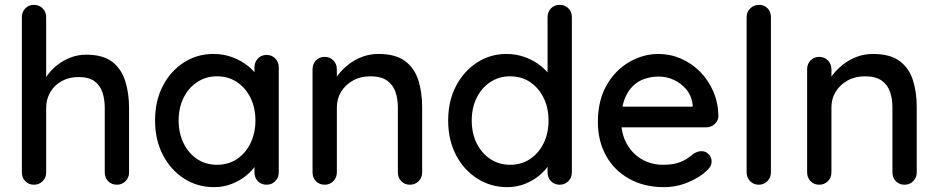

<svg xmlns="http://www.w3.org/2000/svg" viewBox="-20 -760 3861 790"><path d="M335 -535Q404 -535 442 -505.5Q480 -476 495.5 -426Q511 -376 511 -316V-51Q511 -29 496.5 -14.5Q482 0 461 0Q439 0 425 -14.5Q411 -29 411 -51V-316Q411 -351 401.5 -380Q392 -409 368.5 -426Q345 -443 303 -443Q264 -443 233.5 -426Q203 -409 186.5 -380Q170 -351 170 -316V-51Q170 -29 155.5 -14.5Q141 0 120 0Q98 0 84 -14.5Q70 -29 70 -51V-689Q70 -711 84 -725.5Q98 -740 120 -740Q141 -740 155.5 -725.5Q170 -711 170 -689V-416L152 -406Q159 -428 175.5 -451Q192 -474 216.5 -493Q241 -512 271 -523.5Q301 -535 335 -535Z M1077 -534Q1098 -534 1112.5 -519.5Q1127 -505 1127 -483V-51Q1127 -29 1112.5 -14.5Q1098 0 1077 0Q1055 0 1041 -14.5Q1027 -29 1027 -51V-123L1047 -120Q1047 -102 1032.5 -80Q1018 -58 993 -37.5Q968 -17 934 -3.5Q900 10 861 10Q792 10 737 -25.5Q682 -61 650 -123Q618 -185 618 -264Q618 -345 650 -406.5Q682 -468 736.5 -503Q791 -538 858 -538Q901 -538 937.5 -524Q974 -510 1001 -488Q1028 -466 1043 -441.5Q1058 -417 1058 -395L1027 -392V-483Q1027 -504 1041 -519Q1055 -534 1077 -534ZM873 -82Q920 -82 955.5 -106Q991 -130 1011 -171.5Q1031 -213 1031 -264Q1031 -316 1011 -357Q991 -398 955.5 -422Q920 -446 873 -446Q827 -446 791 -422Q755 -398 735 -357Q715 -316 715 -264Q715 -213 735 -171.5Q755 -130 790.5 -106Q826 -82 873 -82Z M1537 -538Q1608 -538 1647 -508.5Q1686 -479 1701.5 -429.5Q1717 -380 1717 -319V-51Q1717 -29 1702.5 -14.5Q1688 0 1667 0Q1645 0 1631 -14.5Q1617 -29 1617 -51V-318Q1617 -354 1607 -382.5Q1597 -411 1572.5 -428.5Q1548 -446 1504 -446Q1463 -446 1432 -428.5Q1401 -411 1383.5 -382.5Q1366 -354 1366 -318V-51Q1366 -29 1351.5 -14.5Q1337 0 1316 0Q1294 0 1280 -14.5Q1266 -29 1266 -51V-475Q1266 -497 1280 -511.5Q1294 -526 1316 -526Q1337 -526 1351.5 -511.5Q1366 -497 1366 -475V-419L1348 -409Q1355 -431 1372.5 -453.5Q1390 -476 1415 -495.5Q1440 -515 1471 -526.5Q1502 -538 1537 -538Z M2283 -740Q2304 -740 2318.5 -726Q2333 -712 2333 -689V-51Q2333 -29 2318.5 -14.5Q2304 0 2283 0Q2261 0 2247 -14.5Q2233 -29 2233 -51V-123L2253 -122Q2253 -104 2238.5 -81.5Q2224 -59 2199 -38Q2174 -17 2140 -3.5Q2106 10 2067 10Q1999 10 1943.5 -25.5Q1888 -61 1856 -122.5Q1824 -184 1824 -264Q1824 -344 1856 -405.5Q1888 -467 1942.5 -502.5Q1997 -538 2064 -538Q2106 -538 2142.5 -524Q2179 -510 2206 -488Q2233 -466 2248.5 -441.5Q2264 -417 2264 -395L2233 -392V-689Q2233 -711 2247 -725.5Q2261 -740 2283 -740ZM2079 -82Q2126 -82 2161.5 -106Q2197 -130 2217 -171Q2237 -212 2237 -264Q2237 -316 2217 -357Q2197 -398 2161.5 -422Q2126 -446 2079 -446Q2033 -446 1997 -422Q1961 -398 1941 -357Q1921 -316 1921 -264Q1921 -212 1941 -171Q1961 -130 1997 -106Q2033 -82 2079 -82Z M2712 10Q2630 10 2568.5 -24.5Q2507 -59 2473.5 -119.5Q2440 -180 2440 -258Q2440 -346 2475.5 -408.5Q2511 -471 2568.5 -504.5Q2626 -538 2690 -538Q2738 -538 2782.5 -518.5Q2827 -499 2861 -464.5Q2895 -430 2915 -383.5Q2935 -337 2936 -282Q2935 -262 2920 -249Q2905 -236 2885 -236H2497L2473 -321H2849L2830 -303V-328Q2827 -363 2806 -389.5Q2785 -416 2754.5 -430.5Q2724 -445 2690 -445Q2660 -445 2632 -435.5Q2604 -426 2583 -405Q2562 -384 2549 -349.5Q2536 -315 2536 -264Q2536 -209 2559 -168Q2582 -127 2621 -104.5Q2660 -82 2708 -82Q2744 -82 2768 -89.5Q2792 -97 2808 -108Q2824 -119 2836 -129Q2852 -138 2866 -138Q2884 -138 2896 -125.5Q2908 -113 2908 -96Q2908 -74 2886 -56Q2859 -30 2811.5 -10Q2764 10 2712 10Z M3152 -51Q3152 -29 3137.5 -14.5Q3123 0 3102 0Q3081 0 3066.5 -14.5Q3052 -29 3052 -51V-689Q3052 -711 3067 -725.5Q3082 -740 3103 -740Q3125 -740 3138.5 -725.5Q3152 -711 3152 -689Z M3572 -538Q3643 -538 3682 -508.5Q3721 -479 3736.5 -429.5Q3752 -380 3752 -319V-51Q3752 -29 3737.5 -14.5Q3723 0 3702 0Q3680 0 3666 -14.5Q3652 -29 3652 -51V-318Q3652 -354 3642 -382.5Q3632 -411 3607.5 -428.5Q3583 -446 3539 -446Q3498 -446 3467 -428.5Q3436 -411 3418.5 -382.5Q3401 -354 3401 -318V-51Q3401 -29 3386.5 -14.5Q3372 0 3351 0Q3329 0 3315 -14.5Q3301 -29 3301 -51V-475Q3301 -497 3315 -511.5Q3329 -526 3351 -526Q3372 -526 3386.5 -511.5Q3401 -497 3401 -475V-419L3383 -409Q3390 -431 3407.5 -453.5Q3425 -476 3450 -495.5Q3475 -515 3506 -526.5Q3537 -538 3572 -538Z"/></svg>

Font: Quicksand Light SemiBold
Style: Regular
Weight: 600
Version: Version 3.004